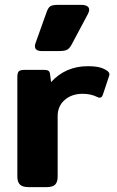

<svg xmlns="http://www.w3.org/2000/svg" viewBox="-20 -766 479 786"><path d="M123 -577Q123 -584 126 -591L171 -717Q177 -734 185.5 -740Q194 -746 216 -746H313Q328 -746 336.5 -741Q345 -736 345 -726Q345 -718 339 -707L274 -585Q265 -568 255 -562.5Q245 -557 221 -557H151Q123 -557 123 -577ZM51 -43V-451Q51 -468 57 -474Q63 -480 81 -480H161Q173 -480 178.5 -476Q184 -472 185 -462L189 -430Q249 -495 339 -495Q368 -495 386.5 -490.5Q405 -486 419 -476Q428 -469 428 -462Q428 -459 426 -453L401 -378Q397 -366 388 -366Q384 -366 378 -369Q352 -382 318 -382Q274 -382 245 -357Q216 -332 216 -290V-43Q216 -21 206 -10.5Q196 0 171 0H97Q72 0 61.5 -10.5Q51 -21 51 -43Z"/></svg>

Font: Mitr Medium
Style: Regular
Weight: 500
Designer: Thanarat Vachiruckul
Foundry: Cadson Demak
Version: Version 1.003